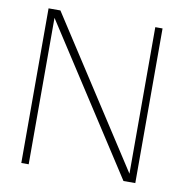

<svg xmlns="http://www.w3.org/2000/svg" viewBox="-76 -734 791 807"><g transform="rotate(10 320.0 -330.0)"><path d="M503 0 98.5 -625V0H67V-660H117.5L522.5 -34.5V-660H553.5V0Z"/></g></svg>

Font: League Spartan ExtraLight
Style: Regular
Weight: 200
Foundry: The League of Moveable Type
Version: Version 2.002